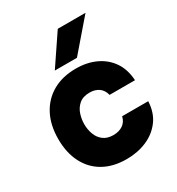

<svg xmlns="http://www.w3.org/2000/svg" viewBox="-183 -882 930 1007"><g transform="rotate(-30 282.5 -378.5)"><path d="M290 8Q210 8 152 -24.5Q94 -57 62.5 -118Q31 -179 31 -262Q31 -347 63.5 -408.5Q96 -470 155 -503.5Q214 -537 295 -537Q362 -537 414.5 -512.5Q467 -488 498.5 -442Q530 -396 534 -329H380Q372 -361 349.5 -376.5Q327 -392 295 -392Q254 -392 230.5 -371.5Q207 -351 197.5 -321Q188 -291 188 -262Q188 -230 198.5 -201Q209 -172 232.5 -154Q256 -136 293 -136Q327 -136 350.5 -152Q374 -168 381 -199H539Q536 -131 501.5 -85Q467 -39 412 -15.5Q357 8 290 8ZM195 -583 318 -765H486L329 -583Z"/></g></svg>

Font: Onest ExtraBold
Style: Regular
Weight: 800
Designer: Dmitri Voloshin, Andrey Kudryavtsev
Foundry: Dmitri Voloshin, Andrey Kudryavtsev
Version: Version 1.000;gftools[0.9.33]